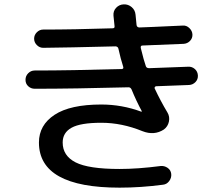

<svg xmlns="http://www.w3.org/2000/svg" viewBox="-20 -823 1040 893"><path d="M141.6 -410.2Q124 -410.2 111.3 -421.9Q98.6 -433.6 98.6 -451.7Q98.6 -469.7 111.3 -482.4Q124 -495.1 141.6 -495.1Q307.6 -495.1 545.9 -502Q556.6 -502 552.7 -513.7Q541 -549.8 531.2 -594.7Q529.3 -606.4 517.6 -607.4Q290 -601.6 180.7 -600.6Q164.1 -600.6 151.4 -613.3Q138.7 -626 138.7 -643.1Q138.7 -660.2 151.4 -672.9Q164.1 -685.5 180.7 -685.5Q321.3 -685.5 503.9 -691.4Q514.6 -691.4 512.7 -702.1Q508.8 -734.4 507.8 -750Q505.9 -771.5 520 -786.6Q534.2 -801.8 555.2 -802.7Q576.2 -803.7 592.3 -790Q608.4 -776.4 610.4 -754.9Q611.3 -747.1 612.8 -730.5Q614.3 -713.9 615.2 -706.1Q617.2 -695.3 628.9 -695.3Q659.2 -696.3 692.4 -697.8Q725.6 -699.2 766.6 -701.2Q807.6 -703.1 831.1 -704.1Q847.7 -705.1 860.8 -692.4Q874 -679.7 875 -663.1Q876 -645.5 863.8 -632.8Q851.6 -620.1 834 -619.1Q706.1 -613.3 642.6 -611.3Q632.8 -611.3 634.8 -599.6Q649.4 -540 658.2 -515.6Q661.1 -505.9 673.8 -505.9Q793 -509.8 855.5 -512.7Q873 -513.7 886.2 -502Q899.4 -490.2 900.4 -472.2Q901.4 -454.1 889.2 -441.4Q877 -428.7 859.4 -427.7Q834 -426.8 783.2 -424.8Q732.4 -422.9 707 -421.9Q703.1 -421.9 700.7 -418.9Q698.2 -416 699.2 -412.1Q726.6 -353.5 758.8 -299.8Q770.5 -280.3 765.6 -257.3Q760.7 -234.4 742.2 -220.7Q697.3 -191.4 642.6 -212.9Q546.9 -252 451.2 -252Q354.5 -252 313 -229Q271.5 -206.1 271.5 -160.2Q271.5 -98.6 331.5 -67.9Q391.6 -37.1 536.1 -37.1Q621.1 -37.1 726.6 -50.8Q744.1 -52.7 759.3 -42.5Q774.4 -32.2 776.4 -14.2Q778.3 3.9 767.1 19Q755.9 34.2 738.3 36.1Q634.8 49.8 536.1 49.8Q161.1 49.8 161.1 -160.2Q161.1 -241.2 233.9 -289.1Q306.6 -336.9 451.2 -336.9Q546.9 -336.9 636.7 -303.7H638.7Q639.6 -304.7 639.6 -305.7Q613.3 -354.5 591.8 -407.2Q586.9 -417 578.1 -417Q321.3 -410.2 141.6 -410.2Z"/></svg>

Font: Rounded-X Mgen+ 1mn medium
Style: Regular
Weight: 500
Designer: [Source Han Sans]
Ryoko NISHIZUKA  (kana & ideographs); Paul D. Hunt (Latin, Greek & Cyrillic); Wenlong ZHANG  (bopomofo
Version: Version 1.059.20150602